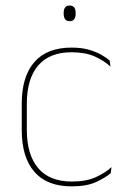

<svg xmlns="http://www.w3.org/2000/svg" viewBox="-20 -668 466 698"><path d="M240.5 9.5Q150.5 9.5 104.8 -43.5Q59 -96.5 59 -196V-290.5Q59 -389.5 104.8 -442.2Q150.5 -495 240.5 -495Q275.5 -495 302 -487.5Q328.5 -480 347.8 -469.2Q367 -458.5 379 -447.5L381.5 -426Q358.5 -447.5 324.2 -462.8Q290 -478 240 -478Q160 -478 118.8 -429.8Q77.5 -381.5 77.5 -290.5V-196.5Q77.5 -105.5 118.8 -56.8Q160 -8 241.5 -8Q293.5 -8 328 -23.8Q362.5 -39.5 385.5 -60.5L382.5 -38.5Q363 -21.5 328.8 -6Q294.5 9.5 240.5 9.5ZM233 -591Q222.5 -591 217 -597.8Q211.5 -604.5 211.5 -618.5V-621.5Q211.5 -634.5 217 -641.2Q222.5 -648 233 -648Q244 -648 249.5 -641.2Q255 -634.5 255 -621.5V-618.5Q255 -604.5 249.5 -597.8Q244 -591 233 -591Z"/></svg>

Font: Anek Latin Thin
Style: Regular
Weight: 250
Designer: Yesha Goshar
Foundry: Ek Type
Version: Version 1.003